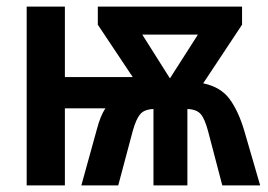

<svg xmlns="http://www.w3.org/2000/svg" viewBox="-20 -563 815 583"><path d="M715 -543V-488L597 -310Q650 -299 677 -262.5Q704 -226 722 -165L770 0H655L612 -164Q602 -202 589.5 -216.5Q577 -231 549 -232V0H446V-232Q418 -231 405.5 -216Q393 -201 383 -165L339 0H227L274 -170Q285 -212 300 -234H177V0H61V-543H177V-329H383L277 -488V-543ZM581 -458H412L496 -325Z"/></svg>

Font: Noto Sans Disp Cond SemBd
Style: Regular
Weight: 600
Width: 3
Designer: Monotype Design Team
Foundry: Monotype Imaging Inc.
Version: Version 2.000;GOOG;noto-source:20170915:90ef993387c0; ttfaut